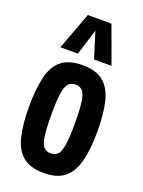

<svg xmlns="http://www.w3.org/2000/svg" viewBox="-150 -860 700 939"><g transform="rotate(20 199.5 -390.0)"><path d="M22 -271Q22 -363 37 -425.5Q52 -488 90.5 -519.5Q129 -551 200 -551Q270 -551 308.5 -519.5Q347 -488 362.5 -425.5Q378 -363 378 -271Q378 -178 362 -115.5Q346 -53 307.5 -21.5Q269 10 200 10Q130 10 91.5 -21.5Q53 -53 37.5 -115.5Q22 -178 22 -271ZM138 -271Q138 -197 144 -158.5Q150 -120 163.5 -106Q177 -92 200 -92Q222 -92 235.5 -106Q249 -120 255 -158.5Q261 -197 261 -271Q261 -345 255 -383.5Q249 -422 235.5 -436Q222 -450 200 -450Q177 -450 163.5 -436Q150 -422 144 -383.5Q138 -345 138 -271ZM67 -596 139 -790H262L333 -596H242L200 -731L158 -596Z"/></g></svg>

Font: Georama Condensed SemiBold
Style: Regular
Weight: 600
Width: 3
Designer: Jean-Baptiste Levee
Foundry: Production Type
Version: Version 1.000